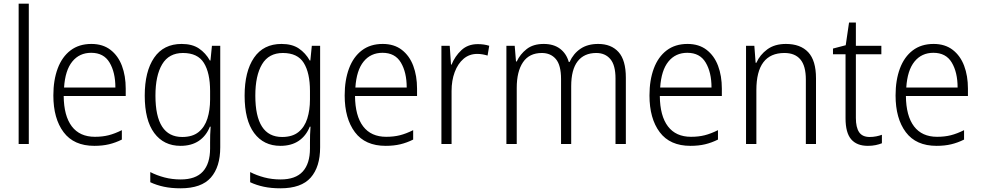

<svg xmlns="http://www.w3.org/2000/svg" viewBox="-20 -780 5314 1040"><path d="M136 0H81V-760H136Z M475 -542Q537 -542 578.5 -510Q620 -478 640.5 -423.5Q661 -369 661 -300V-260H325Q326 -152 369 -95.5Q412 -39 494 -39Q535 -39 568.5 -47.5Q602 -56 640 -75V-24Q606 -7 570.5 1.5Q535 10 491 10Q380 10 324.5 -64Q269 -138 269 -263Q269 -346 292.5 -409Q316 -472 362 -507Q408 -542 475 -542ZM474 -494Q410 -494 371.5 -446.5Q333 -399 327 -306H605Q605 -388 573.5 -441Q542 -494 474 -494Z M964 -542Q1021 -542 1057.5 -517.5Q1094 -493 1117 -452H1120L1128 -532H1173V18Q1173 124 1122 182Q1071 240 958 240Q908 240 868 231.5Q828 223 794 207V152Q829 170 870.5 181Q912 192 959 192Q1040 192 1079 149Q1118 106 1118 24V-8Q1118 -28 1118.5 -49.5Q1119 -71 1121 -94H1117Q1097 -44 1057 -17Q1017 10 958 10Q867 10 815.5 -59.5Q764 -129 764 -262Q764 -393 815 -467.5Q866 -542 964 -542ZM971 -493Q895 -493 858.5 -432Q822 -371 822 -262Q822 -38 967 -38Q1023 -38 1056 -65Q1089 -92 1103.5 -138Q1118 -184 1118 -241V-287Q1118 -385 1084.5 -439Q1051 -493 971 -493Z M1505 -542Q1562 -542 1598.5 -517.5Q1635 -493 1658 -452H1661L1669 -532H1714V18Q1714 124 1663 182Q1612 240 1499 240Q1449 240 1409 231.5Q1369 223 1335 207V152Q1370 170 1411.5 181Q1453 192 1500 192Q1581 192 1620 149Q1659 106 1659 24V-8Q1659 -28 1659.5 -49.5Q1660 -71 1662 -94H1658Q1638 -44 1598 -17Q1558 10 1499 10Q1408 10 1356.5 -59.5Q1305 -129 1305 -262Q1305 -393 1356 -467.5Q1407 -542 1505 -542ZM1512 -493Q1436 -493 1399.5 -432Q1363 -371 1363 -262Q1363 -38 1508 -38Q1564 -38 1597 -65Q1630 -92 1644.5 -138Q1659 -184 1659 -241V-287Q1659 -385 1625.5 -439Q1592 -493 1512 -493Z M2053 -542Q2115 -542 2156.5 -510Q2198 -478 2218.5 -423.5Q2239 -369 2239 -300V-260H1903Q1904 -152 1947 -95.5Q1990 -39 2072 -39Q2113 -39 2146.5 -47.5Q2180 -56 2218 -75V-24Q2184 -7 2148.5 1.5Q2113 10 2069 10Q1958 10 1902.5 -64Q1847 -138 1847 -263Q1847 -346 1870.5 -409Q1894 -472 1940 -507Q1986 -542 2053 -542ZM2052 -494Q1988 -494 1949.5 -446.5Q1911 -399 1905 -306H2183Q2183 -388 2151.5 -441Q2120 -494 2052 -494Z M2568 -541Q2602 -541 2630 -532L2621 -479Q2608 -483 2594 -485.5Q2580 -488 2565 -488Q2522 -488 2491 -461.5Q2460 -435 2443 -389.5Q2426 -344 2426 -287V0H2371V-532H2416L2423 -430H2426Q2444 -475 2479 -508Q2514 -541 2568 -541Z M3220 -542Q3291 -542 3330.5 -498Q3370 -454 3370 -359V0H3314V-355Q3314 -427 3286 -460Q3258 -493 3210 -493Q3144 -493 3109 -448Q3074 -403 3074 -313V0H3019V-352Q3019 -427 2991 -460Q2963 -493 2915 -493Q2847 -493 2813 -443Q2779 -393 2779 -304V0H2723V-532H2768L2775 -447H2779Q2797 -486 2832.5 -514Q2868 -542 2925 -542Q2979 -542 3013.5 -516Q3048 -490 3061 -444H3065Q3086 -490 3124.5 -516Q3163 -542 3220 -542Z M3704 -542Q3766 -542 3807.5 -510Q3849 -478 3869.5 -423.5Q3890 -369 3890 -300V-260H3554Q3555 -152 3598 -95.5Q3641 -39 3723 -39Q3764 -39 3797.5 -47.5Q3831 -56 3869 -75V-24Q3835 -7 3799.5 1.5Q3764 10 3720 10Q3609 10 3553.5 -64Q3498 -138 3498 -263Q3498 -346 3521.5 -409Q3545 -472 3591 -507Q3637 -542 3704 -542ZM3703 -494Q3639 -494 3600.5 -446.5Q3562 -399 3556 -306H3834Q3834 -388 3802.5 -441Q3771 -494 3703 -494Z M4237 -542Q4316 -542 4358 -497Q4400 -452 4400 -356V0H4345V-349Q4345 -423 4315.5 -458Q4286 -493 4229 -493Q4077 -493 4077 -292V0H4021V-532H4066L4073 -440H4077Q4096 -483 4136 -512.5Q4176 -542 4237 -542Z M4691 -38Q4709 -38 4726.5 -41.5Q4744 -45 4757 -50V-4Q4742 2 4723 6Q4704 10 4681 10Q4621 10 4590.5 -25.5Q4560 -61 4560 -139V-486H4492V-517L4561 -535L4579 -658H4616V-532H4754V-486H4616V-141Q4616 -90 4633.5 -64Q4651 -38 4691 -38Z M5037 -542Q5099 -542 5140.5 -510Q5182 -478 5202.5 -423.5Q5223 -369 5223 -300V-260H4887Q4888 -152 4931 -95.5Q4974 -39 5056 -39Q5097 -39 5130.5 -47.5Q5164 -56 5202 -75V-24Q5168 -7 5132.5 1.5Q5097 10 5053 10Q4942 10 4886.5 -64Q4831 -138 4831 -263Q4831 -346 4854.5 -409Q4878 -472 4924 -507Q4970 -542 5037 -542ZM5036 -494Q4972 -494 4933.5 -446.5Q4895 -399 4889 -306H5167Q5167 -388 5135.5 -441Q5104 -494 5036 -494Z"/></svg>

Font: Noto Sans Lao Looped SemiCondensed Light
Style: Regular
Weight: 300
Width: 4
Designer: Mark Frömberg, Ben Mitchell
Foundry: The Fontpad Ltd
Version: Version 1.002; ttfautohint (v1.8.4.7-5d5b)